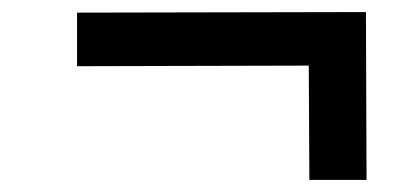

<svg xmlns="http://www.w3.org/2000/svg" viewBox="-20 -481 690 319"><path d="M494 -182 493 -372 108 -371V-460L588 -461L589 -182Z"/></svg>

Font: REM Medium
Style: Regular
Weight: 400
Version: Version 1.005;gftools[0.9.28]